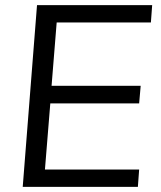

<svg xmlns="http://www.w3.org/2000/svg" viewBox="-20 -732 629 752"><path d="M202 -644 182 -396H531L525 -327H177L156 -68H525L520 0H69L125 -712H576L571 -644Z"/></svg>

Font: Muli
Style: Italic
Weight: 400
Italic angle: -4.541°
Designer: Vernon Adams
Foundry: Vernon Adams
Version: Version 2.001